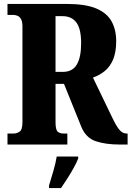

<svg xmlns="http://www.w3.org/2000/svg" viewBox="-20 -734 668 975"><path d="M18 0V-56H50Q65 -56 79.5 -65.5Q94 -75 94 -114V-599Q94 -625 86.5 -637.5Q79 -650 68.5 -654Q58 -658 50 -658H18V-714H319Q413 -714 467.5 -691.5Q522 -669 546 -626.5Q570 -584 570 -525Q570 -468 554 -431Q538 -394 511 -372.5Q484 -351 452 -340L548 -141Q569 -96 585.5 -76Q602 -56 622 -56H628V0H589Q516 0 466 -17Q416 -34 393 -90L305 -308H262V-114Q262 -75 273 -65.5Q284 -56 302 -56H322V0ZM299 -369Q348 -369 370 -406Q392 -443 392 -515Q392 -587 368 -619.5Q344 -652 297 -652H262V-369ZM229 208Q238 179 250.5 136Q263 93 268 61H377V71Q369 92 354 119Q339 146 322 172.5Q305 199 290 221H229Z"/></svg>

Font: Noto Serif Tamil ExtraCondensed Black
Style: Regular
Weight: 900
Width: 2
Designer: Indian Type Foundry, Tom Grace, and the Monotype Design Team
Foundry: Monotype Imaging Inc.
Version: Version 2.004; ttfautohint (v1.8.4.7-5d5b)